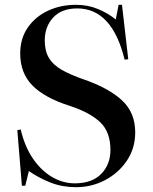

<svg xmlns="http://www.w3.org/2000/svg" viewBox="-20 -764 634 798"><path d="M296 14Q239 14 190.5 -5Q142 -24 100 -53L85 8H71L52 -223L66 -226Q83 -154 117.5 -104Q152 -54 197 -28Q242 -2 291 -2Q362 -2 400.5 -41Q439 -80 439 -141Q439 -215 397 -255.5Q355 -296 270 -324Q166 -357 115 -408.5Q64 -460 64 -542Q64 -604 95.5 -649.5Q127 -695 179.5 -719.5Q232 -744 296 -744Q346 -744 388.5 -726Q431 -708 461 -683L473 -744H487L513 -518L498 -516Q446 -729 301 -729Q236 -729 201 -691Q166 -653 166 -596Q166 -552 183.5 -523Q201 -494 237 -473.5Q273 -453 328 -434Q432 -398 487 -347Q542 -296 542 -214Q542 -148 507.5 -96.5Q473 -45 417 -15.5Q361 14 296 14Z"/></svg>

Font: Literata 72pt Medium
Style: Regular
Weight: 500
Designer: Latin by Veronika Burian and Jose Scaglione. Greek by Irene Vlachou. Cyrillic by Vera Evstafieva.
Foundry: TypeTogether
Version: Version 3.002